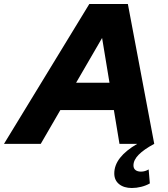

<svg xmlns="http://www.w3.org/2000/svg" viewBox="-83 -720 841 961"><path d="M-63 0 364 -700H557L689 0Q637 28 611 54.5Q585 81 585 108Q585 123 595 131Q605 139 623 139Q633 139 643 136Q653 133 661 128L667 198Q648 209 624 215Q600 221 577 221Q537 221 513 201.5Q489 182 489 148Q489 107 518 70Q547 33 604 0H515L487 -169H219L121 0ZM298 -306H465L428 -530Z"/></svg>

Font: Red Hat Display Black
Style: Italic
Weight: 900
Italic angle: -12°
Designer: Pentagram / MCKL
Foundry: Pentagram / MCKL
Version: Version 1.003; Red Hat Display Black Italic